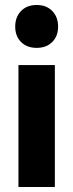

<svg xmlns="http://www.w3.org/2000/svg" viewBox="-20 -750 294 770"><path d="M200 0H54V-489H200ZM41 -643Q41 -682 64.5 -706Q88 -730 127 -730Q166 -730 189.5 -706Q213 -682 213 -643Q213 -605 189.5 -581.5Q166 -558 127 -558Q88 -558 64.5 -581.5Q41 -605 41 -643Z"/></svg>

Font: Gabarito
Style: Bold
Weight: 700
Designer: Leandro Assis / Alvaro Franca / Felipe Casaprima
Foundry: Naipe Foundry
Version: Version 1.000